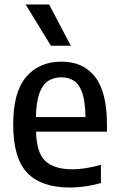

<svg xmlns="http://www.w3.org/2000/svg" viewBox="-20 -828 530 858"><path d="M292.5 10Q164.5 10 101.8 -55.5Q39 -121 39 -272.5Q39 -416.5 97 -484.5Q155 -552.5 254.5 -552.5Q352 -552.5 405 -484.5Q458 -416.5 458 -270V-239.5H141Q143.5 -145.5 182.5 -108.5Q221.5 -71.5 304.5 -71.5Q359.5 -71.5 431 -91.5V-10Q393 0.5 359.5 5.2Q326 10 292.5 10ZM254 -482.5Q220.5 -482.5 195.5 -466.5Q170.5 -450.5 156.2 -411.8Q142 -373 140.5 -305H362Q361 -373 348 -411.8Q335 -450.5 311 -466.5Q287 -482.5 254 -482.5ZM207.5 -623.5 94.5 -808H199.5L296.5 -623.5Z"/></svg>

Font: Encode Sans SmCnd Md
Style: Regular
Weight: 500
Width: 4
Designer: Multiple Designers
Foundry: Impallari Type
Version: Version 3.002; ttfautohint (v1.8.3) -l 8 -r 50 -G 200 -x 14 